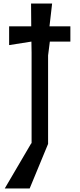

<svg xmlns="http://www.w3.org/2000/svg" viewBox="-20 -820 453 1094"><path d="M277 -800H157L158 -670H32V-563L159 -583L160 -520V-5L156 0L7 254H149L254 0V-504L264 -583H381V-670H262Z"/></svg>

Font: BackOut Medium
Style: Regular
Weight: 500
Designer: Frank Adebiaye
Foundry: Velvetyne Type Foundry
Version: Version 2.000;hotconv 1.0.109;makeotfexe 2.5.65596